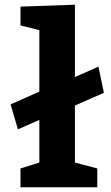

<svg xmlns="http://www.w3.org/2000/svg" viewBox="-20 -795 471 815"><path d="M67 -767 298 -775V-468L398 -512L421 -401L298 -347V-105L393 -80V0H67V-80L147 -105V-286L56 -246L25 -352L147 -406V-667L67 -687Z"/></svg>

Font: BitterBold
Style: Bold
Weight: 700
Designer: Sol Matas
Foundry: Sol Matas
Version: Version 001.001